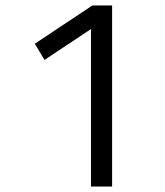

<svg xmlns="http://www.w3.org/2000/svg" viewBox="-20 -680 600 700"><path d="M311.7 0V-574L142.4 -461.6L106.9 -520.4L316.5 -660H388.7V0Z"/></svg>

Font: Titillium Web
Style: Bold
Weight: 700
Designer: Mohamed Gaber, Accademia di Belle Arti di Urbino
Foundry: Kief Type Foundry, Accademia di Belle Arti di Urbino
Version: Version 3.000